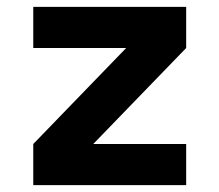

<svg xmlns="http://www.w3.org/2000/svg" viewBox="-20 -540 640 560"><path d="M77 0V-120L348 -400H77V-520H523V-400L252 -120H523V0Z"/></svg>

Font: Iosevka SS04 Heavy Extended
Style: Regular
Weight: 900
Width: 7
Monospace: yes
Designer: Belleve Invis
Foundry: Belleve Invis
Version: Version 19.0.0; ttfautohint (v1.8.4)